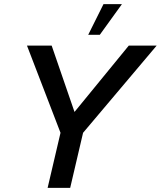

<svg xmlns="http://www.w3.org/2000/svg" viewBox="-20 -911 780 931"><path d="M407.7 -742.2 481.9 -891.1H571.3L463.9 -742.2ZM210.9 0 273.4 -267.1 110.8 -689.9H230.5L341.3 -368.2L604.5 -689.9H739.7L382.8 -267.1L320.3 0Z"/></svg>

Font: HK Grotesk SmBold Legacy Italic
Style: Regular
Weight: 600
Italic angle: -13°
Designer: Alfredo Marco Pradil
Foundry: Hanken Design Co.
Version: Version 2.022;PS 002.022;hotconv 1.0.88;makeotf.lib2.5.64775